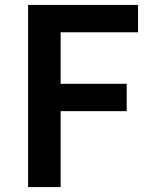

<svg xmlns="http://www.w3.org/2000/svg" viewBox="-20 -759 616 779"><path d="M94 0V-739H540V-628H226V-419H494V-308H226V0Z"/></svg>

Font: Noto Sans JP Thin SemiBold
Style: Regular
Weight: 600
Version: Version 2.004-H2;hotconv 1.0.118;makeotfexe 2.5.65603